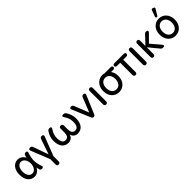

<svg xmlns="http://www.w3.org/2000/svg" viewBox="335 -2318 4074 4074"><g transform="rotate(-45 2371.5 -281.0)"><path d="M242 11C310 11 370 -32 406 -95C410 -73 416 -47 423 -25C429 -8 445 0 473 0H481C510 0 519 -22 506 -55C484 -117 469 -187 469 -246C469 -305 484 -376 506 -438C519 -471 507 -492 473 -492C445 -492 428 -480 418 -454C412 -436 408 -416 406 -397C371 -459 312 -504 242 -504C128 -504 41 -409 41 -246C41 -83 128 11 242 11ZM134 -246C134 -354 186 -424 260 -421C332 -418 383 -342 383 -246C383 -151 332 -74 260 -72C186 -69 134 -138 134 -246Z M784 188C813 188 830 170 830 140L832 -19L995 -441C1008 -474 995 -497 955 -497C928 -497 910 -484 902 -458L785 -115L664 -458C655 -484 637 -497 610 -497C572 -497 555 -481 570 -441L739 -19L738 140C738 171 754 188 784 188Z M1259 11C1327 11 1382 -26 1399 -100C1415 -26 1470 11 1538 11C1652 11 1738 -69 1738 -246C1738 -324 1711 -403 1666 -468C1652 -489 1634 -497 1609 -497H1588C1557 -497 1554 -474 1576 -441C1619 -380 1645 -310 1645 -240C1645 -112 1602 -73 1542 -73C1475 -73 1447 -125 1447 -205V-320C1447 -351 1430 -367 1397 -367C1367 -367 1351 -351 1351 -320V-205C1351 -125 1322 -73 1255 -73C1195 -73 1152 -112 1152 -240C1152 -310 1178 -380 1221 -441C1243 -474 1234 -497 1194 -497H1188C1164 -497 1145 -489 1131 -468C1086 -403 1059 -324 1059 -246C1059 -69 1145 11 1259 11Z M2023 0C2046 0 2061 -12 2071 -37L2242 -441C2255 -474 2241 -497 2207 -497C2180 -497 2161 -485 2152 -459L2022 -133L1893 -459C1884 -485 1866 -497 1839 -497H1830C1801 -497 1790 -474 1804 -441L1975 -37C1985 -12 2001 0 2023 0Z M2398 0C2427 0 2443 -17 2443 -48L2444 -449C2444 -480 2427 -497 2398 -497C2369 -497 2352 -479 2352 -449V-48C2352 -17 2369 0 2398 0Z M2781 11C2912 11 3009 -92 3009 -245C3009 -313 2990 -370 2958 -414H3022C3053 -414 3069 -428 3069 -454C3069 -479 3052 -493 3022 -493H2842C2823 -498 2802 -501 2781 -501C2649 -501 2553 -398 2553 -245C2553 -92 2649 11 2781 11ZM2643 -245C2643 -352 2700 -417 2781 -417C2862 -417 2919 -352 2919 -245C2919 -138 2862 -73 2781 -73C2700 -73 2643 -138 2643 -245Z M3279 0C3309 0 3325 -17 3325 -48V-417H3417C3448 -417 3464 -432 3465 -457C3465 -483 3448 -497 3417 -497H3140C3109 -497 3093 -483 3093 -457C3093 -431 3108 -417 3139 -417H3234V-48C3234 -17 3250 0 3279 0Z M3593 0C3622 0 3638 -17 3638 -48L3639 -449C3639 -480 3622 -497 3593 -497C3564 -497 3547 -479 3547 -449V-48C3547 -17 3564 0 3593 0Z M3819 0C3848 0 3864 -17 3864 -48V-250L4046 -30C4060 -9 4078 0 4104 0H4123C4153 0 4158 -26 4134 -58L3951 -271L4117 -438C4143 -468 4132 -497 4090 -497C4065 -497 4047 -488 4032 -468L3864 -290V-449C3864 -480 3848 -497 3819 -497C3790 -497 3774 -479 3774 -449V-48C3774 -17 3790 0 3819 0Z M4474 11C4605 11 4702 -92 4702 -245C4702 -398 4605 -501 4474 -501C4342 -501 4246 -398 4246 -245C4246 -92 4342 11 4474 11ZM4336 -245C4336 -352 4393 -417 4474 -417C4555 -417 4612 -352 4612 -245C4612 -138 4555 -73 4474 -73C4393 -73 4336 -138 4336 -245ZM4448 -590C4442 -571 4446 -557 4460 -552C4475 -546 4487 -551 4497 -568L4575 -697C4587 -715 4583 -731 4561 -739L4539 -747C4519 -755 4505 -749 4498 -728Z"/></g></svg>

Font: 寒蝉半圆体
Style: Regular
Weight: 400
Designer: Yoshimichi Ohira & Warren
Foundry: ChillType
Version: Version 1.800;Glyphs 3.1.1 (3135)